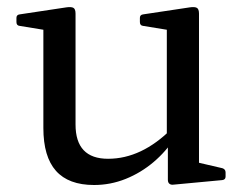

<svg xmlns="http://www.w3.org/2000/svg" viewBox="-20 -520 699 549"><path d="M549 -162V-28L530 -59L616 -39Q625 -36 625 -27V-15Q625 -6 615 -5L476 8Q469 9 464.5 5.5Q460 2 460 -6V-120L457 -129V-162ZM249 9Q176 9 140 -31.5Q104 -72 104 -154V-316H196V-164Q196 -66 289 -66Q385 -66 471 -152L479 -125Q455 -87 419 -56.5Q383 -26 339.5 -8.5Q296 9 249 9ZM457 -162V-316H549V-162ZM104 -316V-462L122 -432L36 -446Q27 -447 27 -457V-469Q27 -478 37 -479L170 -499Q184 -501 190 -497.5Q196 -494 196 -481V-316ZM457 -316V-462L475 -432L389 -446Q380 -447 380 -457V-469Q380 -478 390 -479L523 -499Q537 -501 543 -497.5Q549 -494 549 -481V-316Z"/></svg>

Font: Hahmlet
Style: Regular
Weight: 400
Designer: Minjoo Ham & Mark Frömberg
Foundry: hypertype
Version: Version 1.001; ttfautohint (v1.8.3)